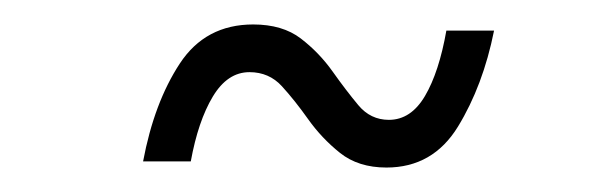

<svg xmlns="http://www.w3.org/2000/svg" viewBox="-20 -457 482 157"><path d="M296 -320Q273 -320 258 -332Q243 -344 232 -359.5Q221 -375 210.5 -386.5Q200 -398 184 -398Q166 -398 154 -378Q142 -358 136 -325H97Q106 -373 127 -405Q148 -437 187 -437Q211 -437 226 -425.5Q241 -414 252 -398.5Q263 -383 273 -371Q283 -359 298 -359Q316 -359 327.5 -378.5Q339 -398 345 -432H384Q375 -387 354.5 -353.5Q334 -320 296 -320Z"/></svg>

Font: Be Vietnam Pro ExtraLight
Style: Italic
Weight: 200
Italic angle: -12°
Designer: Lam Bao, Tony Le, Vietanh Nguyen
Foundry: Yellow Type Foundry
Version: Version 1.002; ttfautohint (v1.8.3)